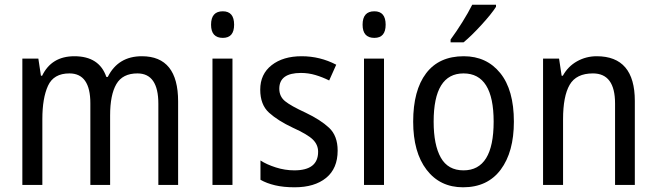

<svg xmlns="http://www.w3.org/2000/svg" viewBox="-20 -786 2790 816"><path d="M438 -459H432Q402 -547 296 -547Q199 -547 159 -464H154L143 -537H75V0H160V-280Q160 -369 184 -421.5Q208 -474 275 -474Q364 -474 364 -347V0H448V-296Q448 -383 474.5 -428.5Q501 -474 564 -474Q653 -474 653 -345V0H737V-355Q737 -547 583 -547Q482 -547 438 -459Z M877 -681Q877 -625 927 -625Q975 -625 975 -681Q975 -738 927 -738Q877 -738 877 -681ZM883 -537V0H968V-537Z M1279 -307Q1216 -336 1191.5 -356Q1167 -376 1167 -409Q1167 -476 1259 -476Q1291 -476 1321 -467Q1351 -458 1379 -444L1409 -511Q1340 -547 1262 -547Q1183 -547 1134.5 -509Q1086 -471 1086 -405Q1086 -341 1123.5 -307Q1161 -273 1225 -243Q1287 -215 1309.5 -193Q1332 -171 1332 -141Q1332 -62 1231 -62Q1191 -62 1152 -74.5Q1113 -87 1087 -104V-22Q1113 -7 1149 1.5Q1185 10 1232 10Q1317 10 1366 -30Q1415 -70 1415 -146Q1415 -209 1378.5 -243Q1342 -277 1279 -307Z M1521 -681Q1521 -625 1571 -625Q1619 -625 1619 -681Q1619 -738 1571 -738Q1521 -738 1521 -681ZM1527 -537V0H1612V-537Z M1987 -766Q1970 -732 1945 -692Q1920 -652 1895 -618V-606H1950Q1983 -633 2026 -680Q2069 -727 2088 -757V-766ZM1951 -547Q1846 -547 1791 -474.5Q1736 -402 1736 -269Q1736 -139 1793 -64.5Q1850 10 1948 10Q2052 10 2108 -65Q2164 -140 2164 -269Q2164 -404 2106 -475.5Q2048 -547 1951 -547ZM1950 -474Q2078 -474 2078 -269Q2078 -62 1950 -62Q1884 -62 1853.5 -116Q1823 -170 1823 -269Q1823 -474 1950 -474Z M2372 -464H2367L2356 -537H2288V0H2373V-279Q2373 -377 2401 -425.5Q2429 -474 2500 -474Q2594 -474 2594 -346V0H2678V-357Q2678 -547 2516 -547Q2471 -547 2432.5 -525.5Q2394 -504 2372 -464Z"/></svg>

Font: Noto Sans UI SemiCondensed
Style: Regular
Weight: 400
Width: 4
Designer: Monotype Design Team
Foundry: Monotype Imaging Inc.
Version: 1.001